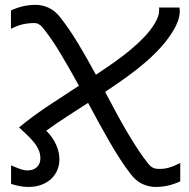

<svg xmlns="http://www.w3.org/2000/svg" viewBox="-20 -549 765 778"><path d="M686 -431.6Q665.5 -395.5 635.7 -361.8Q606 -328.1 569.3 -296.6Q532.7 -265.1 491.2 -235.4Q449.7 -205.6 405.8 -176.8Q428.2 -134.8 450.4 -93.5Q472.7 -52.2 494.9 -14.4Q517.1 23.4 539.3 57.1Q561.5 90.8 583.5 117.7Q590.3 126 598.4 129.9Q606.4 133.8 613.3 134.8Q641.1 137.2 663.6 130.6Q686 124 710.4 111.3V186Q684.1 197.8 660.4 203.1Q636.7 208.5 610.4 208.5Q583 208.5 557.1 196.5Q531.2 184.6 509.8 156.7Q487.8 128.4 466.1 94.7Q444.3 61 422.9 23.9Q401.4 -13.2 379.9 -52.7Q358.4 -92.3 336.9 -132.3Q292.5 -103.5 249.5 -75.7Q206.5 -47.9 167.5 -19.5Q194.8 8.3 207.8 38.3Q220.7 68.4 220.7 96.7Q220.7 119.6 212.2 140.1Q203.6 160.6 187.5 175.8Q171.4 190.9 147.9 199.7Q124.5 208.5 94.7 208.5Q83.5 208.5 74.7 207.5Q65.9 206.5 57.9 204.8Q49.8 203.1 41.7 200.9Q33.7 198.7 24.9 196.3V121.1Q43.5 129.4 61.3 135.7Q79.1 142.1 93.3 141.6Q115.2 141.1 129.4 128.2Q143.6 115.2 143.6 92.8Q143.6 74.7 136.7 58.8Q129.9 43 117.9 28.1Q106 13.2 90.3 -1.7Q74.7 -16.6 57.1 -32.7Q112.3 -78.1 174.8 -119.6Q237.3 -161.1 299.8 -201.7Q262.2 -270.5 225.3 -332Q188.5 -393.6 151.9 -438.5Q145 -446.8 136.7 -451.2Q128.4 -455.6 121.6 -455.6Q93.3 -455.6 71 -450.2Q48.8 -444.8 24.4 -432.1V-506.8Q50.8 -518.6 74.5 -523.9Q98.1 -529.3 124.5 -529.3Q151.9 -529.3 177.7 -517.3Q203.6 -505.4 225.1 -477.5Q262.2 -430.2 297.9 -370.6Q333.5 -311 368.7 -246.1Q407.7 -272 444.1 -297.6Q480.5 -323.2 511.5 -349.4Q542.5 -375.5 567.4 -402.1Q592.3 -428.7 608.4 -456.5Q615.2 -468.3 620.1 -481.4Q625 -494.6 625 -507.3Q625 -510.3 625 -513.2Q625 -516.1 624 -518.6H707Q708.5 -511.2 708.5 -503.4Q708.5 -493.2 706.3 -482.9Q704.1 -472.7 700.7 -463.1Q697.3 -453.6 693.4 -445.6Q689.5 -437.5 686 -431.6Z"/></svg>

Font: Arian AMU
Style: Regular
Weight: 400
Designer: Ruben Hakobyan (Tarumian)
Foundry: Ruben Hakobyan (Tarumian)
Version: Version 4.003